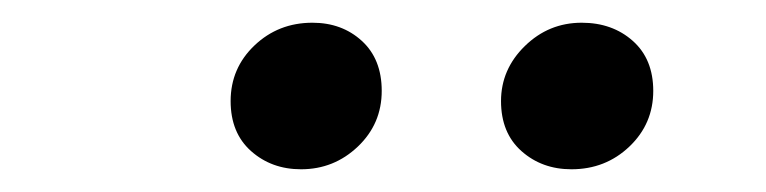

<svg xmlns="http://www.w3.org/2000/svg" viewBox="-20 -785 674 169"><path d="M183 -696Q183 -725 204 -745Q225 -765 255 -765Q281 -765 298.5 -749Q316 -733 316 -705Q316 -676 295 -656Q274 -636 245 -636Q219 -636 201 -652Q183 -668 183 -696ZM421 -696Q421 -724 442 -744.5Q463 -765 492 -765Q519 -765 537 -749Q555 -733 555 -705Q555 -676 534 -656Q513 -636 483 -636Q457 -636 439 -652Q421 -668 421 -696Z"/></svg>

Font: Nebula Sans Semibold
Style: Regular
Weight: 600
Italic angle: -9°
Designer: Paul D. Hunt for Adobe (as Source Sans)
Foundry: Nebula Entertainment & Broadcasting LLC
Version: Version 1.010